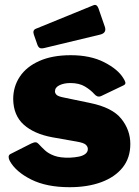

<svg xmlns="http://www.w3.org/2000/svg" viewBox="-20 -770 581 800"><path d="M373 -378Q358 -395 334 -409.5Q310 -424 273 -424Q247 -424 228 -415Q209 -406 209 -389Q209 -382 215.5 -375Q222 -368 249 -363L355 -341Q448 -322 485.5 -275Q523 -228 523 -170Q523 -112 491 -72Q459 -32 402 -11Q345 10 270 10Q174 10 110 -22Q46 -54 21 -99Q16 -108 16 -116Q16 -124 23 -128L110 -172Q123 -178 129.5 -177Q136 -176 141 -170Q153 -157 167.5 -143.5Q182 -130 206.5 -121Q231 -112 271 -113Q292 -114 309 -117.5Q326 -121 336 -129Q346 -137 346 -149Q346 -159 337.5 -167Q329 -175 300 -180L198 -198Q122 -212 79 -250.5Q36 -289 35 -357Q35 -409 62.5 -450.5Q90 -492 144 -516Q198 -540 275 -540Q357 -540 414.5 -510.5Q472 -481 494 -444Q499 -437 502 -428Q505 -419 494 -414L402 -370Q393 -366 386 -368.5Q379 -371 373 -378ZM390 -736 417 -658Q425 -633 398 -626L165 -570Q152 -567 146 -570Q140 -573 136 -583L121 -626Q115 -644 129 -650L369 -748Q383 -754 390 -736Z"/></svg>

Font: Libre Franklin Thin Black
Style: Regular
Weight: 900
Version: Version 3.000